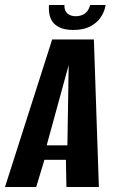

<svg xmlns="http://www.w3.org/2000/svg" viewBox="-51 -749 465 769"><path d="M-31 0 158 -591H325L345 0H215L213 -109H127L94 0ZM136 -167H219L224 -488ZM243 -629Q208 -629 187 -639.5Q166 -650 157 -665.5Q148 -681 146 -698Q144 -715 145 -729H207Q206 -706 219 -695Q232 -684 252 -684Q273 -684 288.5 -694.5Q304 -705 310 -729H372Q368 -703 353 -680.5Q338 -658 311 -643.5Q284 -629 243 -629Z"/></svg>

Font: Alumni Sans Thin
Style: Bold Italic
Weight: 700
Italic angle: -8°
Version: Version 1.016